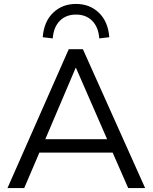

<svg xmlns="http://www.w3.org/2000/svg" viewBox="-20 -955 775 975"><path d="M18 0ZM18 0 329 -705H401L717 0H631L552 -180H180L103 0ZM364 -610 210 -248H524L366 -610ZM248 -760 197 -766Q203 -845 249.5 -890Q296 -935 366 -935Q436 -935 482.5 -890Q529 -845 535 -766L484 -760Q480 -817 448.5 -849Q417 -881 366 -881Q315 -881 283.5 -849Q252 -817 248 -760Z"/></svg>

Font: Winston
Style: Regular
Weight: 400
Designer: Original fonts by Vernon Adams / Changes by Cristiano Sobral
Foundry: Original fonts by Vernon Adams / Changes by Cristiano Sobral
Version: Version 2.503;July 17, 2020;FontCreator 13.0.0.2655 64-bit